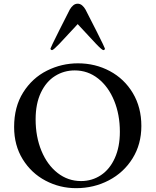

<svg xmlns="http://www.w3.org/2000/svg" viewBox="-20 -983 823 1016"><path d="M728 -316.4Q728 -219.7 681.4 -144.8Q634.8 -69.8 555.7 -28.6Q476.6 12.7 382.8 12.7Q296.4 12.7 221.2 -26.9Q146 -66.4 100.3 -140.1Q54.7 -213.9 54.7 -311Q54.7 -418 102.8 -494.1Q150.9 -570.3 228.3 -609.1Q305.7 -647.9 392.6 -647.9Q484.4 -647.9 561 -606.9Q637.7 -565.9 682.9 -490.5Q728 -415 728 -316.4ZM614.3 -285.6Q614.3 -376.5 584 -450.4Q553.7 -524.4 499.3 -567.4Q444.8 -610.4 375.5 -610.4Q318.4 -610.4 271.2 -580.8Q224.1 -551.3 196.3 -492.7Q168.5 -434.1 168.5 -351.6Q168.5 -259.8 199.2 -185.1Q230 -110.4 284.9 -67.6Q339.8 -24.9 408.7 -24.9Q467.3 -24.9 514.2 -56.2Q561 -87.4 587.6 -146.5Q614.3 -205.6 614.3 -285.6ZM247.1 -726.1Q247.1 -729.5 293 -821.3Q338.9 -913.1 349.1 -932.1Q356.9 -945.8 367.4 -954.6Q377.9 -963.4 391.1 -963.4Q404.3 -963.4 414.8 -954.3Q425.3 -945.3 432.6 -932.1Q444.8 -909.7 490 -819.6Q535.2 -729.5 535.2 -726.1Q535.2 -722.7 533 -720.2Q530.8 -717.8 526.9 -717.8Q520 -717.8 488 -751.2Q456.1 -784.7 402.3 -843.3L391.1 -855.5L379.9 -843.3Q326.2 -784.7 294.2 -751.2Q262.2 -717.8 255.4 -717.8Q252 -717.8 249.5 -720.2Q247.1 -722.7 247.1 -726.1Z"/></svg>

Font: Radley
Style: Regular
Weight: 400
Designer: Vernon Adams
Foundry: Vernon Adams
Version: Version 1.003; ttfautohint (v1.6)